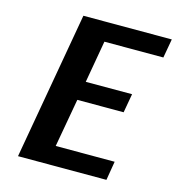

<svg xmlns="http://www.w3.org/2000/svg" viewBox="-105 -791 813 881"><g transform="rotate(15 301.5 -350.0)"><path d="M480 0 495 -90H215L256 -320H476L492 -410H272L307 -610H587L603 -700H183L60 0Z"/></g></svg>

Font: Scada
Style: Bold Italic
Weight: 700
Designer: Jovanny Lemonad
Foundry: Jovanny Lemonad
Version: Version 3.005